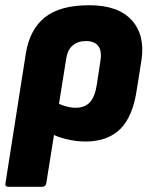

<svg xmlns="http://www.w3.org/2000/svg" viewBox="-29 -529 580 734"><path d="M3 185Q-11 185 -8 171L70 -326Q85 -417 143 -463Q201 -509 312 -509Q422 -509 474 -452.5Q526 -396 512 -300L494 -187Q479 -83 430.5 -35.5Q382 12 298 12Q261 12 223 2.5Q185 -7 161 -21L178 -142Q195 -131 218 -124Q241 -117 260 -117Q295 -117 314.5 -138Q334 -159 341 -205L355 -297Q361 -336 346 -354Q331 -372 300 -372Q268 -372 248.5 -355Q229 -338 224 -304L148 171Q146 185 132 185Z"/></svg>

Font: Sofia Sans Black
Style: Italic
Weight: 900
Italic angle: -9°
Version: Version 4.100-B